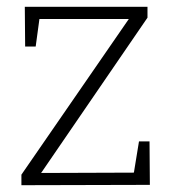

<svg xmlns="http://www.w3.org/2000/svg" viewBox="-20 -545 509 565"><path d="M420 -129 421 -1 43 0V-31L359 -489H96L85 -408H54L53 -525H414V-493L101 -36L374 -37L389 -129Z"/></svg>

Font: Bitter Light
Style: Regular
Weight: 300
Designer: Sol Matas, and Bitter project Authors
Foundry: Sol Matas
Version: Version 2.001